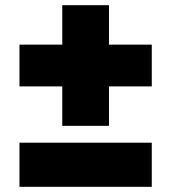

<svg xmlns="http://www.w3.org/2000/svg" viewBox="-20 -720 660 740"><path d="M565 0H55V-170H565ZM565 -387H400V-235H220V-387H55V-548H220V-700H400V-548H565Z"/></svg>

Font: Montserrat-Alt1 Black
Style: Regular
Weight: 900
Designer: Differentunic
Foundry: Differentunic
Version: Version 7.222